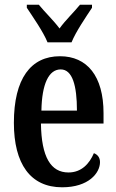

<svg xmlns="http://www.w3.org/2000/svg" viewBox="-20 -786 495 816"><path d="M182 -606H284C302 -651 346 -715 371 -753V-766H320C296 -736 257 -699 233 -665C208 -699 169 -736 145 -766H94V-753C119 -715 164 -651 182 -606ZM244 10C357 10 405 -51 405 -97C405 -118 393 -130 379 -135C360 -90 326 -53 271 -53C196 -53 156 -118 154 -261H420V-305C420 -463 350 -547 235 -547C111 -547 39 -452 39 -264C39 -90 109 10 244 10ZM307 -316H156C158 -429 187 -491 238 -491C288 -491 307 -422 307 -316Z"/></svg>

Font: Noto Serif Sinhala ExtraCondensed SemiBold
Style: Regular
Weight: 600
Width: 2
Designer: Jelle Bosma - Monotype Design Team
Foundry: Monotype Imaging Inc.
Version: Version 2.007